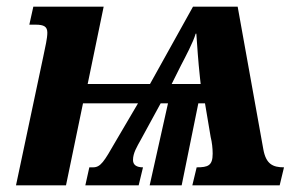

<svg xmlns="http://www.w3.org/2000/svg" viewBox="-20 -556 889 576"><path d="M28 0H178L229 -246H394L327 -132C292 -71 282 -54 259 -54H248L236 0H396L409 -54C390 -54 379 -61 379 -76C379 -97 391 -116 402 -136L462 -246H484L429 0H525L575 -246H595L612 -145C616 -129 618 -111 618 -95C618 -59 604 -54 570 -54L557 0H819L832 -54C798 -54 778 -64 770 -108L693 -536H559L430 -304H243L291 -536H80L68 -482H87C112 -482 122 -476 122 -458C122 -441 116 -416 110 -387ZM495 -304 523 -360C536 -385 560 -430 567 -455H569C572 -414 574 -378 580 -322L582 -304Z"/></svg>

Font: Noto Serif Condensed Extra
Style: Italic
Weight: 800
Width: 3
Italic angle: -12°
Designer: Monotype Design Team
Foundry: Monotype Imaging Inc.
Version: Version 1.901